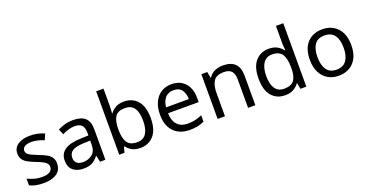

<svg xmlns="http://www.w3.org/2000/svg" viewBox="-35 -1456 4127 2162"><g transform="rotate(-20 2028.5 -375.0)"><path d="M434 -148Q434 -70 376 -30Q318 10 220 10Q164 10 123.5 1Q83 -8 52 -24V-104Q84 -88 129.5 -74.5Q175 -61 222 -61Q289 -61 319 -82.5Q349 -104 349 -140Q349 -160 338 -176Q327 -192 298.5 -208Q270 -224 217 -244Q165 -264 128 -284Q91 -304 71 -332Q51 -360 51 -404Q51 -472 106.5 -509Q162 -546 252 -546Q301 -546 343.5 -536.5Q386 -527 423 -510L393 -440Q359 -454 322 -464Q285 -474 246 -474Q192 -474 163.5 -456.5Q135 -439 135 -409Q135 -387 148 -371.5Q161 -356 191.5 -341.5Q222 -327 273 -307Q324 -288 360 -268Q396 -248 415 -219.5Q434 -191 434 -148Z M767 -545Q865 -545 912 -502Q959 -459 959 -365V0H895L878 -76H874Q839 -32 800.5 -11Q762 10 694 10Q621 10 573 -28.5Q525 -67 525 -149Q525 -229 588 -272.5Q651 -316 782 -320L873 -323V-355Q873 -422 844 -448Q815 -474 762 -474Q720 -474 682 -461.5Q644 -449 611 -433L584 -499Q619 -518 667 -531.5Q715 -545 767 -545ZM793 -259Q693 -255 654.5 -227Q616 -199 616 -148Q616 -103 643.5 -82Q671 -61 714 -61Q782 -61 827 -98.5Q872 -136 872 -214V-262Z M1213 -575Q1213 -541 1211.5 -511.5Q1210 -482 1208 -465H1213Q1236 -499 1276 -522Q1316 -545 1379 -545Q1479 -545 1539.5 -475.5Q1600 -406 1600 -268Q1600 -130 1539 -60Q1478 10 1379 10Q1316 10 1276 -13Q1236 -36 1213 -68H1206L1188 0H1125V-760H1213ZM1364 -472Q1279 -472 1246 -423Q1213 -374 1213 -271V-267Q1213 -168 1245.5 -115.5Q1278 -63 1366 -63Q1438 -63 1473.5 -116Q1509 -169 1509 -269Q1509 -370 1473.5 -421Q1438 -472 1364 -472Z M1947 -546Q2016 -546 2065.5 -516Q2115 -486 2141.5 -431.5Q2168 -377 2168 -304V-251H1801Q1803 -160 1847.5 -112.5Q1892 -65 1972 -65Q2023 -65 2062.5 -74.5Q2102 -84 2144 -102V-25Q2103 -7 2063 1.5Q2023 10 1968 10Q1892 10 1833.5 -21Q1775 -52 1742.5 -113.5Q1710 -175 1710 -264Q1710 -352 1739.5 -415Q1769 -478 1822.5 -512Q1876 -546 1947 -546ZM1946 -474Q1883 -474 1846.5 -433.5Q1810 -393 1803 -321H2076Q2075 -389 2044 -431.5Q2013 -474 1946 -474Z M2562 -546Q2658 -546 2707 -499.5Q2756 -453 2756 -349V0H2669V-343Q2669 -408 2640 -440Q2611 -472 2549 -472Q2460 -472 2426 -422Q2392 -372 2392 -278V0H2304V-536H2375L2388 -463H2393Q2419 -505 2465 -525.5Q2511 -546 2562 -546Z M3112 10Q3012 10 2952 -59.5Q2892 -129 2892 -267Q2892 -405 2952.5 -475.5Q3013 -546 3113 -546Q3175 -546 3214.5 -523Q3254 -500 3279 -467H3285Q3284 -480 3281.5 -505.5Q3279 -531 3279 -546V-760H3367V0H3296L3283 -72H3279Q3255 -38 3215 -14Q3175 10 3112 10ZM3126 -63Q3211 -63 3245.5 -109.5Q3280 -156 3280 -250V-266Q3280 -366 3247 -419.5Q3214 -473 3125 -473Q3054 -473 3018.5 -416.5Q2983 -360 2983 -265Q2983 -169 3018.5 -116Q3054 -63 3126 -63Z M4003 -269Q4003 -136 3935.5 -63Q3868 10 3753 10Q3682 10 3626.5 -22.5Q3571 -55 3539 -117.5Q3507 -180 3507 -269Q3507 -402 3574 -474Q3641 -546 3756 -546Q3829 -546 3884.5 -513.5Q3940 -481 3971.5 -419.5Q4003 -358 4003 -269ZM3598 -269Q3598 -174 3635.5 -118.5Q3673 -63 3755 -63Q3836 -63 3874 -118.5Q3912 -174 3912 -269Q3912 -364 3874 -418Q3836 -472 3754 -472Q3672 -472 3635 -418Q3598 -364 3598 -269Z"/></g></svg>

Font: Noto Sans Balinese
Style: Regular
Weight: 400
Designer: Aditya Bayu, David Williams
Foundry: David Williams
Version: Version 2.003